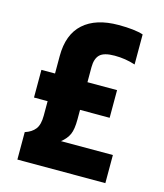

<svg xmlns="http://www.w3.org/2000/svg" viewBox="-106 -778 732 858"><g transform="rotate(15 260.0 -349.0)"><path d="M462 -130V0H55V-127Q86 -137 102 -157.5Q118 -178 118 -220V-287H55V-415H118V-496Q118 -596 175 -647Q232 -698 337 -698Q412 -698 451 -685V-546Q405 -561 355.5 -561Q306 -561 287 -542.5Q268 -524 268 -484V-415H405V-287H268V-243Q268 -197 257.5 -173.5Q247 -150 222 -130Z"/></g></svg>

Font: Khand
Style: Bold
Weight: 700
Designer: Devanagari: Sanchit Sawaria, Jyotish Sonowal; Latin: Satya Rajpurohit
Foundry: Indian Type Foundry
Version: Version 1.101;PS 1.0;hotconv 1.0.78;makeotf.lib2.5.61930; tt